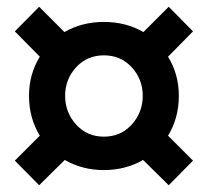

<svg xmlns="http://www.w3.org/2000/svg" viewBox="-20 -623 616 569"><path d="M370.5 -423.5Q338 -459 288 -459Q238 -459 205.5 -423.5Q173 -388 173 -339Q173 -290 205.5 -254Q238 -218 288 -218Q338 -218 370.5 -254Q403 -290 403 -339Q403 -388 370.5 -423.5ZM171 -528Q223 -558 288 -558Q353 -558 405 -528L480 -603L552 -530L478 -455Q510 -403 510 -339Q510 -273 478 -221L552 -147L480 -74L404 -149Q352 -119 288 -119Q224 -119 172 -149L96 -74L24 -147L98 -221Q66 -273 66 -339Q66 -403 98 -455L24 -530L96 -603Z"/></svg>

Font: Techna Sans
Style: Regular
Weight: 400
Designer: Carl Enlund
Version: Version 1.003